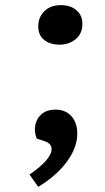

<svg xmlns="http://www.w3.org/2000/svg" viewBox="-20 -558 408 748"><path d="M129 -455Q129 -491 153 -514.5Q177 -538 217 -538Q255 -538 278 -518Q301 -498 301 -465Q301 -427 275 -405.5Q249 -384 211 -384Q175 -384 152 -402.5Q129 -421 129 -455ZM129 170 95 122Q136 94 158.5 68.5Q181 43 181 23Q181 1 154 -8L123 -18Q112 -47 118 -73Q124 -99 144 -115Q164 -131 196 -131Q235 -131 258 -105.5Q281 -80 281 -37Q281 17 240.5 72Q200 127 129 170Z"/></svg>

Font: Literata 7pt Medium
Style: Italic
Weight: 500
Italic angle: -2°
Designer: Latin by Veronika Burian and Jose Scaglione. Greek by Irene Vlachou. Cyrillic by Vera Evstafieva
Foundry: TypeTogether
Version: Version 3.002